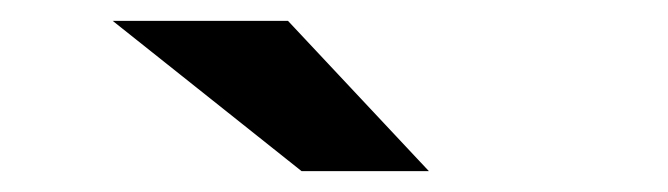

<svg xmlns="http://www.w3.org/2000/svg" viewBox="-20 -771 640 184"><path d="M269 -607 88 -751H256L391 -607Z"/></svg>

Font: Montserrat Thin
Style: Bold
Weight: 700
Version: Version 9.000